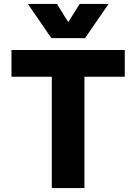

<svg xmlns="http://www.w3.org/2000/svg" viewBox="-20 -951 690 971"><path d="M242 0V-563H38V-698H611V-563H407V0ZM121 -931H268L325 -839L383 -931H529L410 -758H240Z"/></svg>

Font: Azeret Mono Thin
Style: Regular
Weight: 100
Designer: Martin Vácha
Foundry: Displaay
Version: Version 1.002